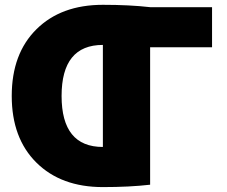

<svg xmlns="http://www.w3.org/2000/svg" viewBox="-20 -760 936 790"><path d="M403.3 -740.2Q512.7 -740.2 597.7 -730.5H852.5V-565.4H597.7V0Q512.7 9.8 403.3 9.8Q231.4 9.8 129.9 -90.8Q28.3 -191.4 28.3 -365.2Q28.3 -539.1 129.9 -639.6Q231.4 -740.2 403.3 -740.2ZM403.3 -155.3V-575.2Q233.4 -575.2 233.4 -365.2Q233.4 -155.3 403.3 -155.3Z"/></svg>

Font: GenEi M Gothic v2 Black
Style: Regular
Weight: 900
Version: Version 2.0